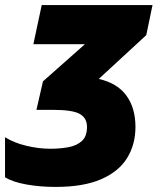

<svg xmlns="http://www.w3.org/2000/svg" viewBox="-20 -734 627 764"><path d="M201.2 9.8Q138.2 9.8 83.5 -0.2Q28.8 -10.3 0 -28.8V-188Q36.1 -165.5 85.2 -153.8Q134.3 -142.1 180.2 -142.1Q219.7 -142.1 252.9 -148.4Q286.1 -154.8 306.2 -173.3Q326.2 -191.9 326.2 -229Q326.2 -264.2 297.6 -280.5Q269 -296.9 190.9 -296.9H125L150.9 -410.2L317.9 -558.1H112.8L146 -713.9H586.9L562 -594.2L373 -419.9Q446.8 -403.3 482.9 -353.8Q519 -304.2 519 -229Q519 -159.2 485.8 -105.2Q452.6 -51.3 382.3 -20.8Q312 9.8 201.2 9.8Z"/></svg>

Font: Open Sans ExtraBold
Style: Italic
Weight: 800
Italic angle: -12°
Designer: Monotype Design Team
Foundry: Monotype Imaging Inc.
Version: Version 3.000; ttfautohint (v1.8.4)